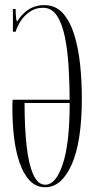

<svg xmlns="http://www.w3.org/2000/svg" viewBox="-20 -736 376 766"><path d="M160.5 11Q123.5 11 98.2 -16Q73 -43 57.8 -88Q42.5 -133 36 -188Q29.5 -243 29.5 -299Q29.5 -309 29.5 -318.8Q29.5 -328.5 30.5 -338H258Q257.5 -403 253.8 -468Q250 -533 239.2 -586.8Q228.5 -640.5 207.5 -672.8Q186.5 -705 152 -705Q122.5 -705 100.2 -690.2Q78 -675.5 63.5 -653.5Q49 -631.5 42.5 -609.5H31.5V-700H42.5Q42.5 -659 48 -649.5Q65 -678 92.2 -696.8Q119.5 -715.5 157 -715.5Q202.5 -715.5 231.5 -682.5Q260.5 -649.5 277 -595Q293.5 -540.5 300 -475Q306.5 -409.5 306.5 -344.5Q306.5 -170 266 -79.5Q225.5 11 160.5 11ZM160.5 1Q203 1 230.5 -81.5Q258 -164 258 -325H78Q78 -227 86.2 -153.5Q94.5 -80 112.8 -39.5Q131 1 160.5 1Z"/></svg>

Font: Imbue 100pt ExtraLight
Style: Regular
Weight: 200
Designer: Tyler Finck
Foundry: Etcetera Type Company
Version: Version 1.102; ttfautohint (v1.8.3)